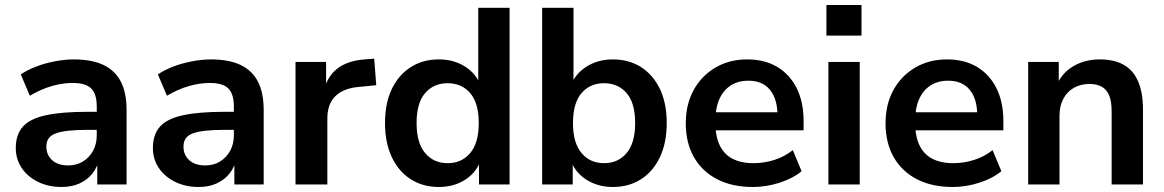

<svg xmlns="http://www.w3.org/2000/svg" viewBox="-20 -736 4642 766"><path d="M226 10Q173 10 131.5 -10.5Q90 -31 66.5 -66Q43 -101 43 -145Q43 -199 71 -230.5Q99 -262 162 -276Q225 -290 331 -290H381V-218H332Q285 -218 253 -214.5Q221 -211 201.5 -203.5Q182 -196 173.5 -183Q165 -170 165 -151Q165 -118 188 -97Q211 -76 252 -76Q285 -76 310.5 -91.5Q336 -107 351 -134Q366 -161 366 -196V-311Q366 -361 344 -383Q322 -405 270 -405Q229 -405 186 -392.5Q143 -380 99 -354L63 -439Q89 -457 124.5 -470.5Q160 -484 199.5 -491.5Q239 -499 274 -499Q346 -499 392.5 -477Q439 -455 462 -410.5Q485 -366 485 -296V0H368V-104H376Q369 -69 348.5 -43.5Q328 -18 297 -4Q266 10 226 10Z M773 10Q720 10 678.5 -10.5Q637 -31 613.5 -66Q590 -101 590 -145Q590 -199 618 -230.5Q646 -262 709 -276Q772 -290 878 -290H928V-218H879Q832 -218 800 -214.5Q768 -211 748.5 -203.5Q729 -196 720.5 -183Q712 -170 712 -151Q712 -118 735 -97Q758 -76 799 -76Q832 -76 857.5 -91.5Q883 -107 898 -134Q913 -161 913 -196V-311Q913 -361 891 -383Q869 -405 817 -405Q776 -405 733 -392.5Q690 -380 646 -354L610 -439Q636 -457 671.5 -470.5Q707 -484 746.5 -491.5Q786 -499 821 -499Q893 -499 939.5 -477Q986 -455 1009 -410.5Q1032 -366 1032 -296V0H915V-104H923Q916 -69 895.5 -43.5Q875 -18 844 -4Q813 10 773 10Z M1159 0V-489H1281V-371H1271Q1285 -431 1326 -462.5Q1367 -494 1435 -499L1473 -502L1481 -396L1409 -389Q1348 -383 1317 -351.5Q1286 -320 1286 -263V0Z M1731 10Q1667 10 1618.5 -21Q1570 -52 1543 -109.5Q1516 -167 1516 -245Q1516 -324 1543 -380.5Q1570 -437 1618.5 -468Q1667 -499 1731 -499Q1792 -499 1837.5 -469Q1883 -439 1899 -390H1888V-705H2013V0H1891V-104H1900Q1885 -52 1839 -21Q1793 10 1731 10ZM1766 -85Q1822 -85 1856 -125.5Q1890 -166 1890 -245Q1890 -325 1856 -364.5Q1822 -404 1766 -404Q1710 -404 1676 -364.5Q1642 -325 1642 -245Q1642 -166 1676 -125.5Q1710 -85 1766 -85Z M2425 10Q2363 10 2316.5 -21Q2270 -52 2255 -104H2265V0H2143V-705H2268V-390H2256Q2272 -439 2318 -469Q2364 -499 2425 -499Q2490 -499 2538 -468Q2586 -437 2613 -380.5Q2640 -324 2640 -245Q2640 -167 2613 -109.5Q2586 -52 2537.5 -21Q2489 10 2425 10ZM2390 -85Q2446 -85 2480 -125.5Q2514 -166 2514 -245Q2514 -325 2480 -364.5Q2446 -404 2390 -404Q2334 -404 2300 -364.5Q2266 -325 2266 -245Q2266 -166 2300 -125.5Q2334 -85 2390 -85Z M2984 10Q2901 10 2841 -21Q2781 -52 2748.5 -109Q2716 -166 2716 -244Q2716 -320 2747.5 -377Q2779 -434 2834.5 -466.5Q2890 -499 2961 -499Q3031 -499 3081 -469Q3131 -439 3158.5 -384Q3186 -329 3186 -253V-216H2817V-288H3098L3082 -273Q3082 -341 3052 -377.5Q3022 -414 2966 -414Q2924 -414 2894.5 -394.5Q2865 -375 2849.5 -339.5Q2834 -304 2834 -255V-248Q2834 -193 2851 -157Q2868 -121 2902 -103Q2936 -85 2986 -85Q3027 -85 3068 -97.5Q3109 -110 3143 -137L3178 -53Q3143 -24 3090 -7Q3037 10 2984 10Z M3277 -594V-716H3417V-594ZM3285 0V-489H3410V0Z M3781 10Q3698 10 3638 -21Q3578 -52 3545.5 -109Q3513 -166 3513 -244Q3513 -320 3544.5 -377Q3576 -434 3631.5 -466.5Q3687 -499 3758 -499Q3828 -499 3878 -469Q3928 -439 3955.5 -384Q3983 -329 3983 -253V-216H3614V-288H3895L3879 -273Q3879 -341 3849 -377.5Q3819 -414 3763 -414Q3721 -414 3691.5 -394.5Q3662 -375 3646.5 -339.5Q3631 -304 3631 -255V-248Q3631 -193 3648 -157Q3665 -121 3699 -103Q3733 -85 3783 -85Q3824 -85 3865 -97.5Q3906 -110 3940 -137L3975 -53Q3940 -24 3887 -7Q3834 10 3781 10Z M4082 0V-489H4204V-391H4193Q4215 -444 4261.5 -471.5Q4308 -499 4367 -499Q4426 -499 4464 -477Q4502 -455 4521 -410.5Q4540 -366 4540 -298V0H4415V-292Q4415 -330 4405.5 -354Q4396 -378 4376.5 -389.5Q4357 -401 4327 -401Q4291 -401 4264 -385.5Q4237 -370 4222 -341.5Q4207 -313 4207 -275V0Z"/></svg>

Font: Nunito Sans 12pt ExtraLight 12pt
Style: Bold
Weight: 700
Version: Version 3.101;gftools[0.9.27]